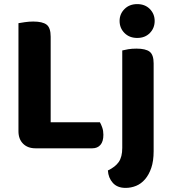

<svg xmlns="http://www.w3.org/2000/svg" viewBox="-20 -721 829 936"><path d="M153 2Q115 2 92.5 -20.5Q70 -43 70 -81V-608Q81 -610 101.5 -613Q122 -616 142 -616Q187 -616 207 -601Q227 -586 227 -542V-125H467Q473 -115 478.5 -99Q484 -83 484 -64Q484 -31 469.5 -14.5Q455 2 430 2ZM729 16Q729 64 717.5 97.5Q706 131 687 153Q668 175 643.5 185Q619 195 592 195Q552 195 530 170.5Q508 146 506 110Q542 93 559 68.5Q576 44 576 0V-475Q587 -478 605 -481Q623 -484 645 -484Q690 -484 709.5 -469Q729 -454 729 -412ZM563 -619Q563 -653 587 -677Q611 -701 649 -701Q687 -701 710.5 -677Q734 -653 734 -619Q734 -584 710.5 -560Q687 -536 649 -536Q611 -536 587 -560Q563 -584 563 -619Z"/></svg>

Font: Baloo Bhaina 2
Style: Bold
Weight: 700
Designer: Yesha Goshar, Manish Minz, Shuchita Grover and Ek Type
Foundry: Ek Type
Version: Version 1.640;hotconv 1.0.111;makeotfexe 2.5.65597; ttfautoh